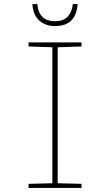

<svg xmlns="http://www.w3.org/2000/svg" viewBox="-20 -922 540 942"><path d="M361 -902H337Q334 -865 313 -841.5Q292 -818 250 -818Q170 -818 163 -902H139Q142 -849 172.5 -821.5Q203 -794 250 -794Q353 -794 361 -902ZM380 0V-20L263 -23V-690L380 -694V-714H120V-694L237 -690V-23L120 -20V0Z"/></svg>

Font: Noto Sans Mono UI Condensed Thin
Style: Regular
Weight: 250
Width: 3
Designer: Monotype Design team
Foundry: Monotype Imaging Inc.
Version: 1.000